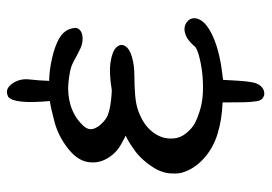

<svg xmlns="http://www.w3.org/2000/svg" viewBox="-132 -638 764 540"><g transform="rotate(-90 250.0 -368.0)"><path d="M235.8 -609.9Q226.6 -710.9 248 -727.1Q254.9 -730.5 261.2 -730.5Q274.4 -730.5 284.7 -715.8Q299.8 -694.3 296.6 -667.2Q293.5 -640.1 292.5 -611.8Q322.8 -611.3 356.7 -603.5Q390.6 -595.7 411.1 -584Q431.6 -572.3 438.2 -554.2Q444.8 -536.1 437.7 -527.6Q430.7 -519 415.3 -517.8Q399.9 -516.6 384.8 -523.4Q369.6 -530.3 352.1 -540.3Q334.5 -550.3 317.9 -553.2Q301.3 -556.2 286.6 -557.6Q272 -559.1 255.9 -557.6Q239.7 -556.2 224.9 -551.8Q210 -547.4 195.3 -539.1Q180.7 -530.8 166.5 -515.9Q152.3 -501 158.7 -484.4Q165 -467.8 184.8 -453.1Q204.6 -438.5 266.1 -435.5Q314.9 -443.8 345.7 -439Q376.5 -434.1 387.2 -422.4Q397.9 -410.6 390.6 -398.2Q383.3 -385.7 359.9 -378.9Q336.4 -372.1 308.1 -372.1Q279.8 -372.1 252.7 -369.9Q225.6 -367.7 207.3 -360.8Q189 -354 174.8 -344.7Q160.6 -335.4 150.4 -322.8Q140.1 -310.1 134.8 -295.9Q129.4 -281.7 130.6 -262.2Q131.8 -242.7 145.8 -225.8Q159.7 -209 175 -201.2Q190.4 -193.4 210.9 -187.3Q231.4 -181.2 254.4 -179.7Q277.3 -178.2 303.5 -180.2Q329.6 -182.1 356.7 -188.7Q383.8 -195.3 389.4 -202.4Q395 -209.5 405.8 -218.5Q416.5 -227.5 430.9 -230.5Q445.3 -233.4 457 -225.1Q468.8 -216.8 468.8 -203.6V-202.1Q467.8 -189 456.8 -177Q445.8 -165 424.6 -154.5Q403.3 -144 377.2 -137Q351.1 -129.9 326.4 -126.7Q301.8 -123.5 295.4 -122.6Q294.4 -106 293 -80.6Q291.5 -55.2 288.3 -39.3Q285.2 -23.4 275.9 -14.6Q267.6 -6.8 258.3 -6.8Q255.9 -6.8 253.4 -6.8Q238.3 -10.7 235.6 -26.4Q232.9 -42 232.4 -64.5Q231.9 -86.9 231.9 -124Q185.5 -125.5 144.3 -137.9Q103 -150.4 73.5 -177.5Q43.9 -204.6 34.2 -238.8Q31.2 -252 32.2 -262.2Q31.2 -288.6 46.9 -315.4Q69.8 -352.1 97.7 -371.8Q125.5 -391.6 138.7 -396.5Q137.2 -396.5 112.8 -410.2Q88.4 -423.8 73.7 -449.7Q59.1 -475.6 64.7 -504.9Q70.3 -534.2 104 -560.1Q137.7 -585.9 175.5 -596.2Q213.4 -606.4 235.8 -609.9Z"/></g></svg>

Font: Myanmar Kalay
Style: Regular
Weight: 400
Designer: Khon Soe Zaw Thu
Foundry: PaOh Unicode khonsoezawthu@gmail.com and @hotmail.com
Version: Version 1.20 December 6, 2016